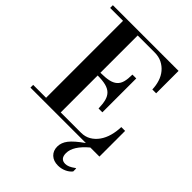

<svg xmlns="http://www.w3.org/2000/svg" viewBox="-275 -882 1242 1242"><g transform="rotate(45 345.5 -261.5)"><path d="M490 231Q449 231 424.5 208Q400 185 400 147Q400 111 425.5 78Q451 45 515 0H8V-25H126V-729H8V-754H609V-549H574Q573 -585 562.5 -618Q552 -651 531.5 -675.5Q511 -700 482 -714.5Q453 -729 416 -729H260V-388Q305 -388 335 -394.5Q365 -401 383 -417Q401 -433 408 -459.5Q415 -486 415 -526H450V-216H415Q414 -258 406.5 -286Q399 -314 381.5 -331Q364 -348 334.5 -355.5Q305 -363 260 -363V-25H446Q483 -25 512 -42Q541 -59 561.5 -88Q582 -117 592.5 -155Q603 -193 604 -235H639V0H556Q470 72 470 137Q470 190 516 190Q530 190 545.5 183.5Q561 177 583 161H587V188Q571 208 545 219.5Q519 231 490 231Z"/></g></svg>

Font: Libre Bodoni
Style: Regular
Weight: 400
Designer: Pablo Impallari, Rodrigo Fuenzalida
Foundry: Pablo Impallari, Rodrigo Fuenzalida
Version: Version 1.001; ttfautohint (v1.5.65-e2d9)